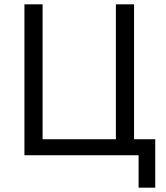

<svg xmlns="http://www.w3.org/2000/svg" viewBox="-20 -718 770 888"><path d="M621 150V0H93V-698H177V-74H516V-698H600V-74H698V150Z"/></svg>

Font: IBM Plex Sans
Style: Regular
Weight: 400
Designer: Mike Abbink, Paul van der Laan, Pieter van Rosmalen
Foundry: Bold Monday
Version: Version 3.201